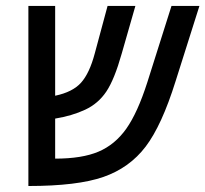

<svg xmlns="http://www.w3.org/2000/svg" viewBox="-20 -619 689 644"><path d="M165 -297.9Q223.6 -310.1 252 -341.8Q280.3 -373.5 297.9 -439.9L340.8 -599.1H434.1L388.2 -439Q363.8 -352.5 336.7 -312Q309.6 -271.5 265.6 -251Q221.7 -230.5 165 -221.2V-86.9Q255.4 -86.9 310.5 -110.4Q365.7 -133.8 403.6 -187.3Q441.4 -240.7 474.1 -342.8L555.2 -599.1H648.9L568.8 -346.2Q522.5 -198.2 468.5 -127.2Q414.6 -56.2 327.1 -25.6Q239.7 4.9 75.2 4.9V-599.1H165Z"/></svg>

Font: Cousine
Style: Italic
Weight: 400
Italic angle: -12°
Monospace: yes
Designer: Steve Matteson
Foundry: Monotype Imaging Inc.
Version: Version 1.21